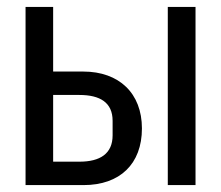

<svg xmlns="http://www.w3.org/2000/svg" viewBox="-20 -536 640 556"><path d="M54 0H221.9C327.1 0 391 -61.1 391 -164.1C391 -266 324.9 -328.8 220.9 -328.8H133.9V-516H54ZM133.9 -67.8V-261H209.9C269.9 -261 306.1 -239 306.1 -186.1V-144.2C306.1 -90.9 269.9 -67.8 209.9 -67.8ZM465.9 0H546.2V-516H465.9Z"/></svg>

Font: Margiela Mono
Style: Regular
Weight: 400
Designer: Mike Abbink, Paul van der Laan, Pieter van Rosmalen
Foundry: Bold Monday
Version: Version 2.003 2021